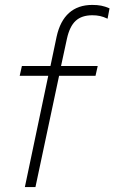

<svg xmlns="http://www.w3.org/2000/svg" viewBox="-20 -760 465 780"><path d="M81 0 176 -452H60L69 -492H185L210 -611Q224 -675 260.5 -707.5Q297 -740 355 -740Q375 -740 391 -737Q407 -734 425 -726L417 -684Q400 -692 386 -695Q372 -698 355 -698Q312 -698 287.5 -675.5Q263 -653 252 -603L228 -492H377L368 -452H220L124 0Z"/></svg>

Font: Red Hat Display
Style: Italic
Weight: 300
Italic angle: -12°
Designer: Pentagram, MCKL
Foundry: Pentagram, MCKL
Version: Version 1.023